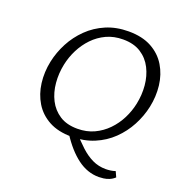

<svg xmlns="http://www.w3.org/2000/svg" viewBox="-147 -795 1039 1095"><g transform="rotate(20 373.0 -247.5)"><path d="M347 9Q265 9 209 -21.5Q153 -52 121.5 -104Q90 -156 82 -220.5Q74 -285 88 -352Q101 -413 130.5 -469Q160 -525 206 -570Q252 -615 313 -641Q374 -667 449 -667Q532 -667 588.5 -636Q645 -605 676.5 -552.5Q708 -500 715.5 -435.5Q723 -371 709 -305Q696 -244 666 -187.5Q636 -131 590 -86.5Q544 -42 483 -16.5Q422 9 347 9ZM362 -45Q418 -45 463 -66Q508 -87 542.5 -122.5Q577 -158 599.5 -202.5Q622 -247 632 -295Q644 -352 639 -408Q634 -464 610.5 -510.5Q587 -557 543.5 -585Q500 -613 435 -613Q379 -613 334 -592Q289 -571 255 -535.5Q221 -500 198.5 -455.5Q176 -411 166 -363Q154 -306 159 -249.5Q164 -193 187.5 -147Q211 -101 254 -73Q297 -45 362 -45ZM367 -27Q404 15 439 47.5Q474 80 511.5 98Q549 116 593 116Q606 116 621.5 114Q637 112 651 107L666 140Q651 154 633.5 161Q616 168 599.5 170Q583 172 571 172Q502 172 441.5 127Q381 82 327 -2Z"/></g></svg>

Font: Ysabeau Infant
Style: Italic
Weight: 400
Italic angle: -12°
Designer: Christian Thalmann (Catharsis Fonts)
Version: Version 2.001;gftools[0.9.30]; featfreeze: ss01,ss02,lnum